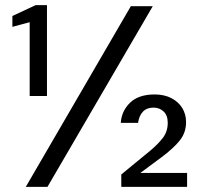

<svg xmlns="http://www.w3.org/2000/svg" viewBox="-20 -724 785 744"><path d="M95 -352V-638L28 -620V-662L118 -704H162V-352ZM80 0 487 -700H572L164 0ZM450 0V-48L562 -140Q591 -164 610.5 -189Q630 -214 630 -248Q630 -277 614 -292Q598 -307 575 -307Q549 -307 534 -291.5Q519 -276 515 -248H448Q451 -294 484 -326Q517 -358 579 -358Q617 -358 644.5 -343.5Q672 -329 686.5 -305Q701 -281 701 -251Q701 -210 676.5 -179.5Q652 -149 605 -114L524 -54H705V0Z"/></svg>

Font: DVN - DM Sans
Style: Regular
Weight: 400
Designer: Colophon Foundry, Jonny Pinhorn
Foundry: Colophon Foundry
Version: Version 4.004;gftools[0.9.30]